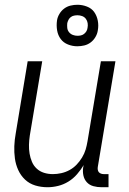

<svg xmlns="http://www.w3.org/2000/svg" viewBox="-20 -777 540 805"><path d="M179 8Q152 8 127.5 0.5Q103 -7 85 -24Q67 -41 56.5 -64Q46 -87 42.5 -112.5Q39 -138 40 -164.5Q41 -191 46 -218L96 -520H157L105 -209Q102 -189 101.5 -170Q101 -151 104 -133Q107 -115 114 -98.5Q121 -82 134 -70Q147 -58 164.5 -52.5Q182 -47 202 -47Q219 -47 237 -51Q255 -55 271.5 -64Q288 -73 301 -86.5Q314 -100 324 -116.5Q334 -133 339 -150Q344 -167 347 -185L403 -520H464L390 -77Q389 -71 390 -65Q391 -59 394.5 -55Q398 -51 403.5 -49Q409 -47 415 -47H435V8H406Q388 8 371.5 3.5Q355 -1 344 -13Q333 -25 329.5 -42Q326 -59 329 -77L331 -85Q319 -65 303 -46.5Q287 -28 266.5 -15.5Q246 -3 223.5 2.5Q201 8 179 8ZM304 -583Q284 -583 265 -590.5Q246 -598 234.5 -613.5Q223 -629 219.5 -649.5Q216 -670 219 -691Q221 -705 229 -718.5Q237 -732 249 -741Q261 -750 275.5 -753.5Q290 -757 305 -757Q325 -757 344.5 -749.5Q364 -742 375 -726.5Q386 -711 390 -690.5Q394 -670 390 -649Q388 -635 380 -621.5Q372 -608 360 -599Q348 -590 333.5 -586.5Q319 -583 304 -583ZM305 -627Q312 -627 319 -628.5Q326 -630 332 -634.5Q338 -639 342 -645.5Q346 -652 347 -660Q349 -670 347.5 -680Q346 -690 340 -698Q334 -706 324.5 -709.5Q315 -713 305 -713Q298 -713 290.5 -711.5Q283 -710 277 -705.5Q271 -701 267.5 -694.5Q264 -688 262 -680Q261 -670 262 -660Q263 -650 269.5 -642Q276 -634 285.5 -630.5Q295 -627 305 -627Z"/></svg>

Font: Iosevka Term Curly Light
Style: Italic
Weight: 300
Italic angle: -9°
Designer: Belleve Invis
Foundry: Belleve Invis
Version: Version 32.3.0